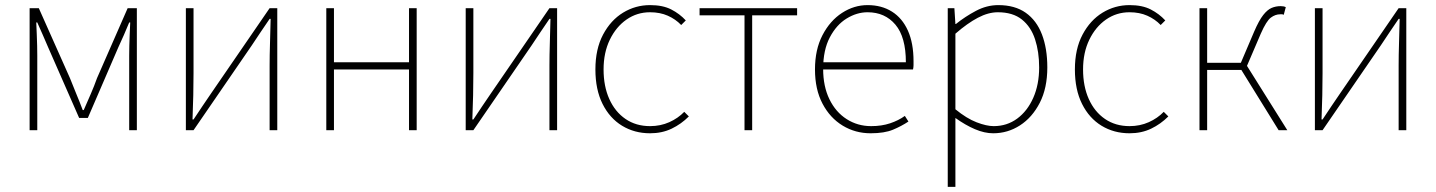

<svg xmlns="http://www.w3.org/2000/svg" viewBox="-20 -510 5624 752"><path d="M96 0V-478H132L254 -204Q266 -173 279 -142Q292 -111 304 -79H308Q322 -111 335.5 -142Q349 -173 360 -204L480 -478H516V0H486V-292Q486 -310 486.5 -331Q487 -352 488 -375.5Q489 -399 490 -422H486Q476 -397 465.5 -373.5Q455 -350 444 -326L324 -48H290L168 -326Q158 -350 147.5 -373.5Q137 -397 126 -422H122Q123 -399 124 -375.5Q125 -352 125.5 -331Q126 -310 126 -292V0Z M708 0V-478H738V-224Q738 -184 737 -137Q736 -90 734 -42H738Q753 -65 773 -94.5Q793 -124 808 -146L1036 -478H1066V0H1036V-254Q1036 -294 1037.5 -341Q1039 -388 1040 -436H1036Q1021 -414 1001 -384.5Q981 -355 966 -332L738 0Z M1258 0V-478H1288V-266H1582V-478H1612V0H1582V-238H1288V0Z M1804 0V-478H1834V-224Q1834 -184 1833 -137Q1832 -90 1830 -42H1834Q1849 -65 1869 -94.5Q1889 -124 1904 -146L2132 -478H2162V0H2132V-254Q2132 -294 2133.5 -341Q2135 -388 2136 -436H2132Q2117 -414 2097 -384.5Q2077 -355 2062 -332L1834 0Z M2526 12Q2465 12 2416.5 -17.5Q2368 -47 2340 -103Q2312 -159 2312 -238Q2312 -318 2342 -374.5Q2372 -431 2420.5 -460.5Q2469 -490 2526 -490Q2576 -490 2609 -473Q2642 -456 2666 -430L2648 -412Q2626 -435 2595.5 -448.5Q2565 -462 2526 -462Q2475 -462 2434 -433.5Q2393 -405 2368.5 -354.5Q2344 -304 2344 -238Q2344 -172 2366.5 -122Q2389 -72 2430 -44Q2471 -16 2526 -16Q2567 -16 2601.5 -31.5Q2636 -47 2660 -72L2678 -54Q2648 -24 2610.5 -6Q2573 12 2526 12Z M2896 0V-450H2720V-478H3102V-450H2926V0Z M3390 12Q3330 12 3280.5 -18Q3231 -48 3201.5 -104Q3172 -160 3172 -238Q3172 -316 3201.5 -372.5Q3231 -429 3278 -459.5Q3325 -490 3378 -490Q3433 -490 3473.5 -464.5Q3514 -439 3536 -390Q3558 -341 3558 -270Q3558 -263 3558 -255Q3558 -247 3556 -238H3188V-266H3528Q3528 -365 3487 -413.5Q3446 -462 3378 -462Q3336 -462 3296 -437.5Q3256 -413 3230 -363.5Q3204 -314 3204 -240Q3204 -172 3228.5 -121.5Q3253 -71 3296 -43.5Q3339 -16 3392 -16Q3433 -16 3466 -27Q3499 -38 3524 -56L3538 -34Q3511 -16 3477.5 -2Q3444 12 3390 12Z M3692 222V-478H3718L3722 -416H3724Q3760 -445 3802.5 -467.5Q3845 -490 3890 -490Q3955 -490 3997.5 -460Q4040 -430 4061 -375Q4082 -320 4082 -246Q4082 -165 4052.5 -107.5Q4023 -50 3975 -19Q3927 12 3870 12Q3836 12 3798.5 -4Q3761 -20 3722 -48V42V222ZM3872 -16Q3924 -16 3964 -45.5Q4004 -75 4027 -127Q4050 -179 4050 -246Q4050 -307 4034 -356Q4018 -405 3982.5 -433.5Q3947 -462 3888 -462Q3851 -462 3810 -440.5Q3769 -419 3722 -378V-82Q3766 -46 3805 -31Q3844 -16 3872 -16Z M4404 12Q4343 12 4294.5 -17.5Q4246 -47 4218 -103Q4190 -159 4190 -238Q4190 -318 4220 -374.5Q4250 -431 4298.5 -460.5Q4347 -490 4404 -490Q4454 -490 4487 -473Q4520 -456 4544 -430L4526 -412Q4504 -435 4473.5 -448.5Q4443 -462 4404 -462Q4353 -462 4312 -433.5Q4271 -405 4246.5 -354.5Q4222 -304 4222 -238Q4222 -172 4244.5 -122Q4267 -72 4308 -44Q4349 -16 4404 -16Q4445 -16 4479.5 -31.5Q4514 -47 4538 -72L4556 -54Q4526 -24 4488.5 -6Q4451 12 4404 12Z M4678 0V-478H4708V-264H4840L4892 -386Q4911 -430 4927.5 -451Q4944 -472 4960.5 -479Q4977 -486 4996 -486Q5008 -486 5016 -482L5008 -452Q5004 -454 5001.5 -454Q4999 -454 4994 -454Q4975 -454 4957.5 -441Q4940 -428 4918 -378L4864 -252L5022 0H4988L4842 -236H4708V0Z M5130 0V-478H5160V-224Q5160 -184 5159 -137Q5158 -90 5156 -42H5160Q5175 -65 5195 -94.5Q5215 -124 5230 -146L5458 -478H5488V0H5458V-254Q5458 -294 5459.5 -341Q5461 -388 5462 -436H5458Q5443 -414 5423 -384.5Q5403 -355 5388 -332L5160 0Z"/></svg>

Font: Source Sans 3 VF
Style: Regular
Weight: 200
Designer: Paul D. Hunt
Foundry: Adobe
Version: Version 3.046;hotconv 1.0.118;makeotfexe 2.5.65603